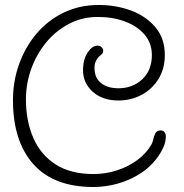

<svg xmlns="http://www.w3.org/2000/svg" viewBox="-20 -732 736 770"><path d="M355 18Q195 18 113.5 -74Q32 -166 32 -330Q32 -406 56.5 -474.5Q81 -543 126 -596.5Q171 -650 234.5 -681Q298 -712 376 -712Q446 -712 506 -689.5Q566 -667 603.5 -622.5Q641 -578 641 -511Q641 -457 616 -416Q591 -375 548.5 -352Q506 -329 455 -329Q391 -329 352 -364Q313 -399 313 -450Q313 -494 331.5 -521.5Q350 -549 371 -549Q381 -549 387.5 -542.5Q394 -536 394 -528Q394 -518 385 -512Q359 -492 359 -460Q359 -419 385.5 -398.5Q412 -378 455 -378Q512 -378 550.5 -414Q589 -450 589 -511Q589 -559 560 -593Q531 -627 482 -645.5Q433 -664 373 -664Q309 -664 256 -636Q203 -608 164.5 -561Q126 -514 105 -455Q84 -396 84 -334Q84 -246 114 -178Q144 -110 204 -72Q264 -34 355 -34Q403 -34 448.5 -48.5Q494 -63 530.5 -90Q567 -117 587 -152Q592 -161 594 -170.5Q596 -180 599 -188Q602 -197 607.5 -203Q613 -209 624 -209Q635 -209 640 -201.5Q645 -194 645 -186Q645 -164 636.5 -144Q628 -124 616 -107Q588 -66 545.5 -38Q503 -10 453.5 4Q404 18 355 18Z"/></svg>

Font: Twinkle Star
Style: Regular
Weight: 400
Designer: Robert E. Leuschke
Foundry: Robert E. Leuschke
Version: Version 2.010; ttfautohint (v1.8.3)